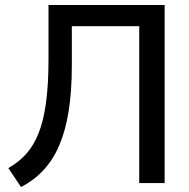

<svg xmlns="http://www.w3.org/2000/svg" viewBox="-20 -739 764 775"><path d="M64.9 16.1C199.2 -54.2 270 -190.4 270 -476.1V-633.3H542V0H644.5V-718.8H175.8V-501C175.8 -221.2 120.6 -122.1 13.7 -60.5Z"/></svg>

Font: Winston
Style: Regular
Weight: 400
Designer: Vernon Adams, Kim Jin-seong, David Berlow, Cristiano Sobral
Foundry: The Winston Project Authors
Version: Version 3.004